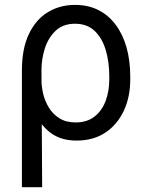

<svg xmlns="http://www.w3.org/2000/svg" viewBox="-20 -573 611 796"><path d="M70.8 203.1V-279.8Q70.8 -371.6 99.9 -432.1Q128.9 -492.7 178.7 -522.7Q228.5 -552.7 291 -552.7Q345.2 -552.7 387.5 -531.5Q429.7 -510.3 459.2 -470.9Q488.8 -431.6 504.4 -377Q520 -322.3 520 -254.4V-244.1Q520 -170.4 492.9 -113Q465.8 -55.7 416.3 -22.9Q366.7 9.8 298.3 9.8Q243.2 9.8 205.3 -12.2Q167.5 -34.2 141.6 -74.7Q115.7 -115.2 96.7 -170.4L151.9 -240.2Q151.9 -214.8 158.9 -184.6Q166 -154.3 182.4 -127.2Q198.7 -100.1 226.1 -82.8Q253.4 -65.4 293.9 -65.4Q341.3 -65.4 372.3 -90.1Q403.3 -114.7 418.2 -155.3Q433.1 -195.8 433.1 -244.1V-254.4Q433.1 -316.9 418 -366.7Q402.8 -416.5 371.6 -445.6Q340.3 -474.6 291 -474.6Q241.2 -474.6 210.4 -445.3Q179.7 -416 165.8 -371.8Q151.9 -327.6 151.9 -281.2L154.8 203.1Z"/></svg>

Font: Sahel VF Regular
Style: Regular
Weight: 400
Foundry: Saber Rastikerdar (saber.rastikerdar@gmail.com)
Version: Version 3.4.0